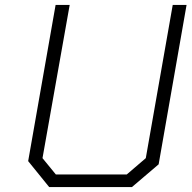

<svg xmlns="http://www.w3.org/2000/svg" viewBox="-20 -757 775 777"><path d="M514 0H179L94 -105L205 -737H262L152 -117L206 -51H493L570 -117L679 -737H735L622 -92Z"/></svg>

Font: Tomorrow Light
Style: Italic
Weight: 300
Italic angle: -10°
Designer: Tony de Marco, Monica Rizzolli
Foundry: Just in Type
Version: Version 2.002